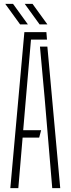

<svg xmlns="http://www.w3.org/2000/svg" viewBox="-20 -965 362 985"><path d="M33 0 105 -800H218L221 -762H139L113 -461L99 -297H191L181 -259H96L74 0ZM248 0 209 -463 185 -726H223L289 0ZM83 -840 7 -945H47L123 -840ZM183 -840 107 -945H147L223 -840Z"/></svg>

Font: Big Shoulders Stencil Text SC Thin
Style: Regular
Weight: 100
Designer: Patric King
Foundry: XO Type Co
Version: Version 2.001